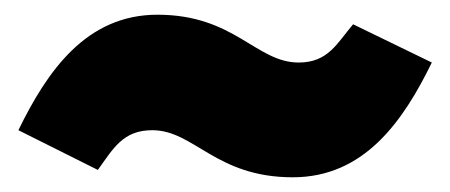

<svg xmlns="http://www.w3.org/2000/svg" viewBox="-20 -480 612 261"><path d="M378 -239C475 -239 528 -315 567 -395L460 -447C438 -421 426 -395 386 -395C328 -395 299 -460 194 -460C97 -460 44 -383 5 -303L113 -249C134 -278 147 -303 187 -303C244 -303 273 -239 378 -239Z"/></svg>

Font: Glow Sans SC Normal Heavy
Style: Regular
Weight: 900
Designer: Ryoko NISHIZUKA (kana, bopomofo & ideographs); Paul D. Hunt (Latin, Greek & Cyrillic); Sandoll Communications, Soo-young
Version: Version 0.93